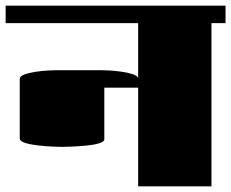

<svg xmlns="http://www.w3.org/2000/svg" viewBox="-20 -661 820 681"><path d="M0 -579V-641H780V-579H730V0H470V-350H350V-167Q350 -158 331 -152.5Q312 -147 285 -144.5Q258 -142 234 -141Q210 -140 200 -140Q191 -140 167.5 -141Q144 -142 116.5 -145Q89 -148 69.5 -154Q50 -160 50 -171V-381Q50 -391 67 -397Q84 -403 107.5 -406.5Q131 -410 151.5 -411Q172 -412 180 -412H341Q349 -412 368 -411Q387 -410 409 -407Q431 -404 448.5 -398.5Q466 -393 470 -385V-579Z"/></svg>

Font: Gajraj One
Style: Regular
Weight: 400
Designer: Saurabh Sharma
Foundry: Saurabh Sharma
Version: Version 1.000